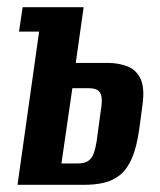

<svg xmlns="http://www.w3.org/2000/svg" viewBox="-20 -515 445 535"><path d="M28.8 0 89 -426.9H33L43.1 -495H213.1L191.1 -339.7H279Q311.6 -339.7 336.1 -329.6Q360.6 -319.6 372.1 -294.3Q383.5 -269.1 376.9 -221.6L367.9 -154.6Q360.8 -104.6 347.6 -74Q334.3 -43.5 314.8 -27.7Q295.2 -11.9 270.3 -5.9Q245.5 0 214.3 0ZM151.2 -59.6H196.9Q216 -59.6 226.2 -66.9Q236.4 -74.2 241.3 -87.9Q246.1 -101.5 249.1 -119.9L260.5 -204.4Q264.1 -224.9 263.5 -239.4Q262.9 -254 254.9 -261.6Q247 -269.2 226.6 -269.2H181.6Z"/></svg>

Font: Alumni Sans SC Thin
Style: Italic
Weight: 100
Italic angle: -8°
Designer: Robert E. Leuschke
Foundry: Robert E. Leuschke
Version: Version 1.016